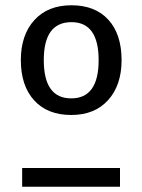

<svg xmlns="http://www.w3.org/2000/svg" viewBox="-20 -708 540 728"><path d="M441 -480Q441 -385 390 -328.5Q339 -272 250 -272Q160 -272 109.5 -327.5Q59 -383 59 -480Q59 -575 110 -631.5Q161 -688 251 -688Q341 -688 391 -633Q441 -578 441 -480ZM251 -624Q146 -624 146 -480Q146 -335 250 -335Q354 -335 354 -480Q354 -624 251 -624ZM64 0V-71H435V0Z"/></svg>

Font: FiraGO Book
Style: Regular
Weight: 350
Designer: bBox Type
Foundry: bBox Type GmbH
Version: Version 1.001;PS 001.001;hotconv 1.0.88;makeotf.lib2.5.64775